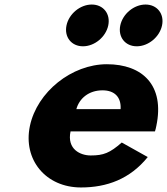

<svg xmlns="http://www.w3.org/2000/svg" viewBox="-20 -811 736 846"><path d="M384.3 -791C333.3 -791 283.7 -750 273 -699C262.3 -648 294.6 -607 345.6 -607C396.6 -607 446.3 -648 457 -699C467.7 -750 435.3 -791 384.3 -791ZM621.3 -791C570.3 -791 520.7 -750 510 -699C499.3 -648 531.6 -607 582.6 -607C633.6 -607 683.3 -648 694 -699C704.7 -750 672.3 -791 621.3 -791ZM662.8 -232C665 -238 667.4 -249 668.8 -256C706.7 -436 607 -528 451 -528C296 -528 143.4 -406 111.8 -256C80.5 -107 181.8 15 336.8 15C450.8 15 552.6 -22 631 -119L516.5 -183C463.8 -137 436.5 -126 379.5 -126C334.5 -126 274.2 -153 290.8 -232ZM316.4 -330C329.3 -377 370.8 -413 431.8 -413C483.8 -413 514.7 -384 511.4 -330Z"/></svg>

Font: Hussar
Style: BdOblTwo
Weight: 700
Foundry: Cannot Into Space Fonts
Version: Version 2.00